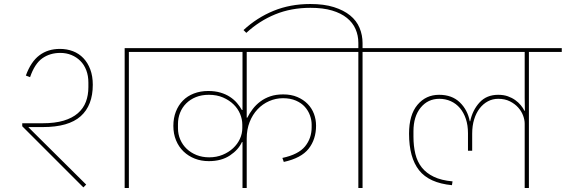

<svg xmlns="http://www.w3.org/2000/svg" viewBox="-20 -938 2823 958"><path d="M602 -698H787V-679H623V0H602ZM91 -308V-323H192Q254 -323 297.5 -336Q341 -349 368.5 -373Q396 -397 408.5 -430Q421 -463 421 -503V-526Q421 -560 410.5 -587.5Q400 -615 381 -634Q362 -653 336.5 -663.5Q311 -674 281 -674Q229 -674 191 -647Q153 -620 130 -553L109 -561Q134 -630 176.5 -662Q219 -694 279 -694Q314 -694 344 -682.5Q374 -671 396 -648Q418 -625 430.5 -591.5Q443 -558 443 -515Q443 -412 382.5 -358Q322 -304 194 -304H123L122 -303L149 -276L410 -17L396 -3Z M1190 -229H1187Q1170 -191 1127.5 -162.5Q1085 -134 1022 -134Q984 -134 952 -146.5Q920 -159 896 -182Q872 -205 858.5 -237.5Q845 -270 845 -310Q845 -349 857.5 -381Q870 -413 892.5 -436Q915 -459 947.5 -471.5Q980 -484 1019 -484Q1053 -484 1080 -476Q1107 -468 1127.5 -454.5Q1148 -441 1162.5 -424Q1177 -407 1187 -389H1190V-679H747V-698H1644V-679H1211V-351H1214Q1225 -373 1241 -394Q1257 -415 1279 -431.5Q1301 -448 1329 -457.5Q1357 -467 1393 -467Q1433 -467 1463.5 -454Q1494 -441 1515 -419.5Q1536 -398 1546.5 -370Q1557 -342 1557 -311Q1557 -243 1520 -196Q1483 -149 1396 -130L1389 -150Q1469 -167 1502 -207.5Q1535 -248 1535 -303V-317Q1535 -339 1526.5 -362.5Q1518 -386 1501 -405Q1484 -424 1456.5 -436Q1429 -448 1392 -448Q1356 -448 1323 -433.5Q1290 -419 1265 -392.5Q1240 -366 1225.5 -329Q1211 -292 1211 -247V0H1190ZM1024 -153Q1060 -153 1090.5 -165.5Q1121 -178 1143 -198.5Q1165 -219 1177 -245Q1189 -271 1189 -299V-316Q1189 -343 1178 -369.5Q1167 -396 1145.5 -417Q1124 -438 1093 -451.5Q1062 -465 1022 -465Q986 -465 957.5 -453.5Q929 -442 909 -422Q889 -402 878.5 -375.5Q868 -349 868 -319V-298Q868 -268 879.5 -241.5Q891 -215 911.5 -195.5Q932 -176 960.5 -164.5Q989 -153 1024 -153Z M1768 -679H1604V-698H1768V-724Q1768 -761 1754 -793Q1740 -825 1711 -848.5Q1682 -872 1637 -885.5Q1592 -899 1529 -899Q1433 -899 1353.5 -866.5Q1274 -834 1209 -774L1195 -788Q1262 -850 1345 -884Q1428 -918 1528 -918Q1597 -918 1646 -902.5Q1695 -887 1727 -861Q1759 -835 1774 -799Q1789 -763 1789 -723V-698H1953V-679H1789V0H1768Z M2598 -321Q2598 -340 2590 -361.5Q2582 -383 2565.5 -401.5Q2549 -420 2524 -432.5Q2499 -445 2466 -445Q2438 -445 2414.5 -432.5Q2391 -420 2373.5 -397.5Q2356 -375 2346 -343Q2336 -311 2336 -271V-186H2315V-273Q2315 -313 2304.5 -344.5Q2294 -376 2275 -398.5Q2256 -421 2229.5 -433Q2203 -445 2172 -445Q2115 -445 2079 -401Q2043 -357 2043 -283V-256Q2043 -209 2052.5 -170Q2062 -131 2084.5 -102.5Q2107 -74 2144.5 -56Q2182 -38 2238 -33L2235 -14Q2121 -25 2071 -88.5Q2021 -152 2021 -271Q2021 -365 2063 -415Q2105 -465 2171 -465Q2235 -465 2274 -427.5Q2313 -390 2324 -333H2326Q2338 -389 2373 -427Q2408 -465 2466 -465Q2493 -465 2514 -457.5Q2535 -450 2551 -438.5Q2567 -427 2578.5 -413Q2590 -399 2597 -385H2599L2598 -450V-679H1913V-698H2783V-679H2619V0H2598Z"/></svg>

Font: IBM Plex Sans Devanagari Thin
Style: Regular
Weight: 100
Designer: Mike Abbink, Paul van der Laan, Pieter van Rosmalen, Erin McLaughlin
Foundry: Bold Monday
Version: Version 1.1